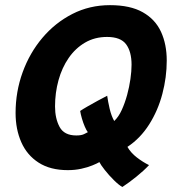

<svg xmlns="http://www.w3.org/2000/svg" viewBox="-20 -670 686 764"><path d="M467 74Q453.5 67 433.5 47.2Q413.5 27.5 397 6.5Q380.5 -14.5 375.5 -25Q366.5 -19.5 347.5 -11.8Q328.5 -4 303.5 1.5Q278.5 7 250 7Q180 7 133.8 -22.8Q87.5 -52.5 64.8 -104Q42 -155.5 42 -220.5Q42 -305 70 -382.2Q98 -459.5 148.8 -519.5Q199.5 -579.5 268 -614.5Q336.5 -649.5 417.5 -649.5Q498.5 -649.5 548.2 -621.2Q598 -593 620.8 -543.2Q643.5 -493.5 643.5 -429Q643.5 -362.5 626 -296.2Q608.5 -230 573.5 -174.8Q538.5 -119.5 487 -85.5Q500.5 -62 524.5 -43.5Q548.5 -25 573 -13Q552 9.5 522.5 33.2Q493 57 467 74ZM329.5 -144Q324 -151 317.5 -166Q311 -181 306 -198.2Q301 -215.5 299 -228.5Q310 -236 329.2 -247Q348.5 -258 369.5 -269.5Q390.5 -281 406.5 -289Q409.5 -267 416.2 -237.8Q423 -208.5 434.5 -188.5Q452 -205 464.5 -232.5Q477 -260 485.8 -292Q494.5 -324 499 -355.5Q503.5 -387 503.5 -412.5Q503.5 -464.5 481.8 -493.8Q460 -523 406 -523Q357 -523 318.5 -500.5Q280 -478 253.2 -439.2Q226.5 -400.5 212.8 -350.8Q199 -301 199 -246.5Q199 -198.5 217.2 -164.8Q235.5 -131 283.5 -131Q303.5 -131 314.2 -136.2Q325 -141.5 329.5 -144Z"/></svg>

Font: Grandstander Thin
Style: Bold Italic
Weight: 700
Italic angle: -15°
Version: Version 1.200